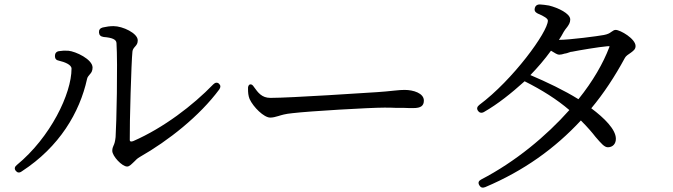

<svg xmlns="http://www.w3.org/2000/svg" viewBox="-20 -803 3040 867"><path d="M554 -51C565 -51 574 -62 587 -74C594 -81 599 -87 611 -94C741 -168 881 -279 970 -399C977 -409 977 -417 969 -425C961 -432 952 -431 943 -422C851 -327 719 -226 582 -166C572 -162 566 -164 566 -170C565 -246 573 -524 578 -570C579 -580 584 -586 592 -595C597 -601 602 -607 602 -621C602 -653 534 -685 493 -685C476 -685 462 -683 444 -679C432 -676 426 -668 427 -656C428 -644 435 -638 448 -636C486 -633 505 -625 506 -609C512 -513 506 -242 502 -184C500 -165 497 -154 492 -144C490 -140 487 -132 487 -122C487 -98 531 -51 554 -51ZM51 -32C58 -23 67 -21 78 -29C249 -140 340 -296 373 -446C374 -454 381 -462 387 -469C392 -474 398 -483 398 -498C398 -535 322 -571 288 -574C273 -575 259 -574 246 -572C234 -570 228 -562 228 -550C228 -538 234 -531 246 -529C272 -523 303 -511 303 -493C303 -380 208 -183 56 -58C46 -50 44 -41 51 -32Z M1200 -272C1213 -272 1223 -275 1237 -279C1250 -283 1268 -289 1301 -292C1376 -301 1650 -317 1715 -317C1734 -317 1751 -317 1766 -316H1800C1817 -315 1832 -315 1847 -315C1880 -315 1894 -325 1894 -349C1894 -382 1847 -397 1807 -397C1794 -397 1781 -396 1762 -394L1752 -393C1734 -391 1713 -389 1684 -387C1637 -384 1292 -361 1201 -361C1162 -361 1145 -385 1127 -410C1121 -420 1115 -423 1109 -422C1103 -420 1099 -413 1100 -401C1100 -386 1101 -371 1107 -356C1124 -319 1172 -272 1200 -272Z M2144 33C2150 44 2159 47 2171 42C2346 -32 2486 -133 2603 -259C2636 -226 2655 -203 2669 -185C2695 -155 2709 -138 2725 -138C2746 -138 2762 -153 2761 -178C2760 -219 2709 -270 2650 -314C2706 -381 2756 -457 2802 -542C2806 -550 2818 -558 2830 -566C2839 -573 2850 -580 2850 -595C2850 -628 2781 -668 2760 -668C2753 -668 2748 -664 2739 -658C2733 -653 2723 -648 2707 -645C2681 -640 2552 -623 2505 -623H2504C2511 -633 2518 -645 2526 -660C2530 -666 2535 -674 2542 -682C2548 -691 2555 -700 2555 -715C2555 -742 2500 -768 2459 -778C2443 -781 2430 -782 2417 -783C2406 -783 2398 -778 2395 -767C2392 -756 2396 -748 2408 -742C2437 -730 2454 -719 2454 -710C2454 -659 2296 -442 2144 -329C2134 -321 2132 -312 2138 -303C2144 -294 2154 -291 2165 -297C2228 -333 2289 -382 2349 -436C2427 -397 2495 -354 2551 -306C2447 -189 2308 -73 2152 8C2141 14 2138 22 2144 33ZM2375 -464C2407 -497 2439 -534 2468 -574C2486 -563 2497 -556 2505 -556C2512 -556 2521 -558 2530 -561C2533 -561 2535 -562 2540 -563C2541 -563 2542 -564 2543 -564C2546 -565 2551 -567 2558 -569C2559 -569 2560 -569 2561 -569C2595 -576 2685 -591 2721 -594C2733 -595 2734 -595 2731 -589C2704 -518 2658 -437 2592 -355C2528 -395 2448 -433 2375 -464Z"/></svg>

Font: 寒蝉锦书宋 Text
Style: Regular
Weight: 400
Designer: 寒蝉锦书宋{Warren} 思源宋体{Ryoko NISHIZUKA 西塚涼子 (kana & ideographs); Frank Grießhammer (Latin, Greek & Cyrillic); Wenlong ZHANG 
Foundry: Adobe & ChillType
Version: Version 2.000;Glyphs 3.1.1 (3135)